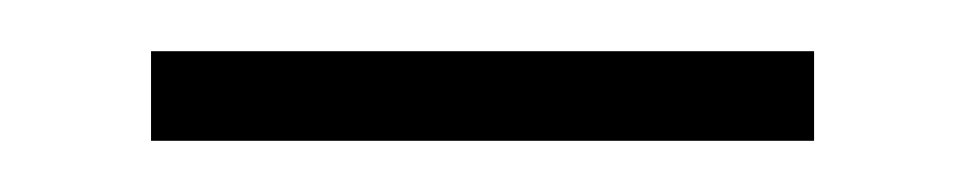

<svg xmlns="http://www.w3.org/2000/svg" viewBox="-20 -313 378 75"><path d="M39 -293H298V-258H39Z"/></svg>

Font: Taviraj ExtraLight
Style: Regular
Weight: 275
Designer: Katatrad Team
Foundry: CadsonDemak
Version: Version 1.001